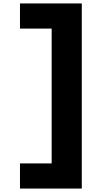

<svg xmlns="http://www.w3.org/2000/svg" viewBox="-20 -878 559 1115"><path d="M96 -858V-712H280V71H96V217H455V-858Z"/></svg>

Font: Be Vietnam Pro ExtraBold
Style: Regular
Weight: 800
Designer: Lam Bao, Tony Le, Vietanh Nguyen
Foundry: Yellow Type Foundry
Version: Version 1.002